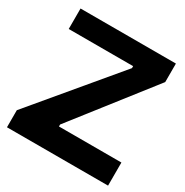

<svg xmlns="http://www.w3.org/2000/svg" viewBox="-166 -855 955 991"><g transform="rotate(30 311.5 -359.5)"><path d="M240.2 -136.7Q364.3 -136.7 612.3 -136.7Q612.3 -90.8 612.3 1Q412.1 1 9.8 1Q9.8 -33.2 9.8 -100.6Q145.5 -261.7 416 -585.9Q416 -589.8 416 -597.7Q288.1 -597.7 32.2 -597.7Q32.2 -637.7 32.2 -719.7Q221.7 -719.7 600.6 -719.7Q600.6 -682.6 600.6 -609.4Q480.5 -456.1 240.2 -148.4Q240.2 -144.5 240.2 -136.7Q240.2 -136.7 240.2 -136.7Z"/></g></svg>

Font: Post Neon Display
Style: Regular
Weight: 700
Designer: Ward Goes
Version: Version 1.0